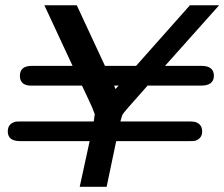

<svg xmlns="http://www.w3.org/2000/svg" viewBox="-20 -715 859 735"><path d="M9.8 -211.9Q9.8 -241.7 39.1 -249Q43 -250 63 -250H338.9Q340.8 -259.8 342.8 -277.8Q335 -300.8 316.9 -338.4Q298.8 -376 293.9 -387.2H105Q91.8 -387.2 85.9 -388.2Q56.2 -394 56.2 -424.8Q56.2 -462.9 102.1 -462.9H257.8L149.9 -694.8H273.9L381.8 -462.9H501L707 -694.8H818.8L611.8 -462.9H751Q798.8 -462.9 798.8 -425Q798.8 -387.2 749 -387.2H544.9Q452.1 -283.2 449.2 -276.9Q448.2 -275.9 440.9 -250H705.1Q720.2 -250 728 -248Q753.9 -239.3 753.9 -211.9Q753.9 -184.1 726.1 -175.8Q722.2 -174.8 702.1 -174.8H424.8L388.2 0H285.2L323.2 -174.8H57.1Q9.8 -174.8 9.8 -211.9ZM417 -387.2 421.9 -374 434.1 -387.2Z"/></svg>

Font: CMU Bright
Style: SemiBoldOblique
Weight: 600
Italic angle: -12°
Version: Version 0.7.0